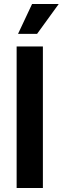

<svg xmlns="http://www.w3.org/2000/svg" viewBox="-20 -938 324 958"><path d="M63 0V-706H194V0ZM165 -769H70L140 -918H273Z"/></svg>

Font: Mukta
Style: Bold
Weight: 700
Designer: Girish Dalvi and Yashodeep Gholap
Foundry: Ek Type
Version: Version 2.538;PS 1.002;hotconv 16.6.51;makeotf.lib2.5.65220;